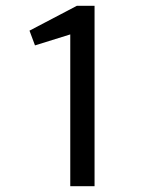

<svg xmlns="http://www.w3.org/2000/svg" viewBox="-20 -644 540 664"><path d="M223 0V-525L101 -487L82 -538L246 -624H307V0Z"/></svg>

Font: Inconsolata Medium
Style: Regular
Weight: 500
Monospace: yes
Designer: Raph Levien, Cyreal, Brenton Simpson
Foundry: Raph Levien, Cyreal, Google
Version: Version 3.001; ttfautohint (v1.8.2.53-6de2)